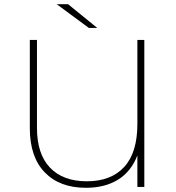

<svg xmlns="http://www.w3.org/2000/svg" viewBox="-20 -890 836 914"><path d="M667 -700V0H634V-150Q604 -73 541.5 -34.5Q479 4 389 4Q264 4 193 -69.5Q122 -143 122 -279V-700H156V-281Q156 -157 218 -92Q280 -27 393 -27Q509 -27 571.5 -95.5Q634 -164 634 -300V-700ZM250 -870H304L443 -757H403Z"/></svg>

Font: Montserrat Alternates ExLight
Style: Regular
Weight: 275
Designer: Julieta Ulanovsky
Foundry: Julieta Ulanovsky
Version: Version 7.200